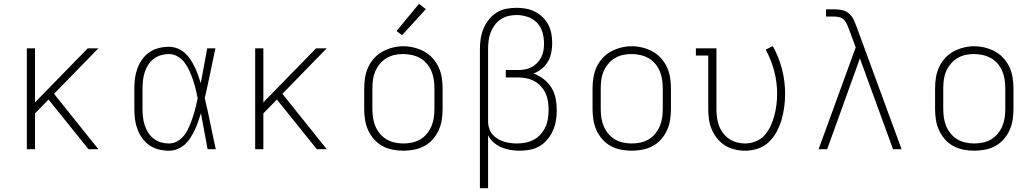

<svg xmlns="http://www.w3.org/2000/svg" viewBox="-20 -784 5440 1009"><path d="M121 0V-530H164V-246L441 -530H497L264 -291L497 0H445L424 -26L235 -261L164 -188V0Z M868 8Q841 8 814.5 1.5Q788 -5 766 -20Q744 -35 728 -57Q712 -79 702.5 -104.5Q693 -130 689.5 -156.5Q686 -183 686 -210V-320Q686 -347 689.5 -373.5Q693 -400 702.5 -425.5Q712 -451 728 -473Q744 -495 766 -510Q788 -525 814.5 -531.5Q841 -538 868 -538Q891 -538 912.5 -529.5Q934 -521 951 -506Q968 -491 980.5 -472Q993 -453 1003 -432.5Q1013 -412 1020.5 -390.5Q1028 -369 1035 -347Q1044 -393 1052 -438.5Q1060 -484 1069 -530H1112Q1098 -465 1084.5 -399Q1071 -333 1056 -268Q1072 -202 1085.5 -134.5Q1099 -67 1114 0H1071Q1062 -47 1053.5 -94.5Q1045 -142 1036 -189Q1029 -167 1021.5 -145Q1014 -123 1004 -102Q994 -81 981.5 -61Q969 -41 952 -25.5Q935 -10 913.5 -1Q892 8 868 8ZM868 -30Q894 -30 916 -44Q938 -58 952.5 -79Q967 -100 976.5 -123.5Q986 -147 994 -171Q1002 -195 1008 -219.5Q1014 -244 1019 -268Q1014 -293 1008 -317Q1002 -341 994 -364.5Q986 -388 976 -410.5Q966 -433 951.5 -453Q937 -473 915 -486.5Q893 -500 868 -500Q847 -500 826 -494Q805 -488 788 -475Q771 -462 759 -443.5Q747 -425 740.5 -404.5Q734 -384 731.5 -362.5Q729 -341 729 -320V-210Q729 -189 731.5 -167.5Q734 -146 740.5 -125.5Q747 -105 759 -86.5Q771 -68 788 -55Q805 -42 826 -36Q847 -30 868 -30Z M1321 0V-530H1364V-246L1641 -530H1697L1464 -291L1697 0H1645L1624 -26L1435 -261L1364 -188V0Z M2100 8Q2072 8 2043.5 2.5Q2015 -3 1990 -16.5Q1965 -30 1946 -51.5Q1927 -73 1915 -99Q1903 -125 1898.5 -153.5Q1894 -182 1894 -210V-320Q1894 -348 1898.5 -376.5Q1903 -405 1915 -431Q1927 -457 1946.5 -478.5Q1966 -500 1991 -513.5Q2016 -527 2044 -534Q2072 -541 2100 -541Q2128 -541 2156 -534Q2184 -527 2209 -513.5Q2234 -500 2253.5 -478.5Q2273 -457 2285 -431Q2297 -405 2301.5 -376.5Q2306 -348 2306 -320V-210Q2306 -182 2301.5 -153.5Q2297 -125 2285 -99Q2273 -73 2254 -51.5Q2235 -30 2210 -16.5Q2185 -3 2156.5 2.5Q2128 8 2100 8ZM2100 -30Q2123 -30 2146 -35Q2169 -40 2188.5 -51.5Q2208 -63 2223 -81Q2238 -99 2247 -120Q2256 -141 2259.5 -164Q2263 -187 2263 -210V-320Q2263 -343 2259.5 -366Q2256 -389 2247 -410.5Q2238 -432 2222.5 -450Q2207 -468 2187 -479Q2167 -490 2144 -495Q2121 -500 2098 -500Q2075 -500 2052.5 -495Q2030 -490 2010.5 -478Q1991 -466 1976 -448Q1961 -430 1952 -409Q1943 -388 1940 -365.5Q1937 -343 1937 -320V-210Q1937 -187 1940.5 -164Q1944 -141 1953 -120Q1962 -99 1977 -81Q1992 -63 2011.5 -51.5Q2031 -40 2054 -35Q2077 -30 2100 -30ZM2093 -599 2064 -621 2182 -764 2218 -736Z M2502 205V-525Q2502 -553 2506 -580Q2510 -607 2520.5 -632.5Q2531 -658 2548 -680Q2565 -702 2588.5 -717Q2612 -732 2639 -737.5Q2666 -743 2694 -743Q2719 -743 2744 -738.5Q2769 -734 2791 -723Q2813 -712 2831.5 -694Q2850 -676 2861.5 -654Q2873 -632 2877.5 -607Q2882 -582 2882 -557Q2882 -532 2877 -507Q2872 -482 2859.5 -460.5Q2847 -439 2827.5 -423Q2808 -407 2784 -398Q2813 -387 2837.5 -368Q2862 -349 2878 -323Q2894 -297 2900 -266.5Q2906 -236 2906 -205Q2906 -178 2901.5 -150.5Q2897 -123 2886 -98Q2875 -73 2857 -51.5Q2839 -30 2815.5 -16Q2792 -2 2764.5 3Q2737 8 2710 8Q2686 8 2662 4Q2638 0 2615.5 -9.5Q2593 -19 2574.5 -35Q2556 -51 2545 -73V205ZM2696 -30Q2719 -30 2742 -34.5Q2765 -39 2785.5 -50Q2806 -61 2821.5 -78.5Q2837 -96 2846.5 -117Q2856 -138 2859.5 -161Q2863 -184 2863 -207Q2863 -229 2859.5 -251.5Q2856 -274 2846.5 -294.5Q2837 -315 2821.5 -331.5Q2806 -348 2786.5 -358.5Q2767 -369 2744.5 -373Q2722 -377 2700 -377H2638V-416H2700Q2719 -416 2737.5 -419Q2756 -422 2772.5 -430.5Q2789 -439 2802.5 -453Q2816 -467 2824.5 -483.5Q2833 -500 2836 -518.5Q2839 -537 2839 -556Q2839 -556 2839 -556.5Q2839 -557 2839 -557Q2839 -586 2830.5 -615Q2822 -644 2801.5 -665Q2781 -686 2752.5 -695.5Q2724 -705 2694 -705Q2672 -705 2650 -699.5Q2628 -694 2610 -681.5Q2592 -669 2579 -651Q2566 -633 2558 -612Q2550 -591 2547.5 -569Q2545 -547 2545 -525V-146V-140Q2546 -122 2552 -105.5Q2558 -89 2569.5 -76Q2581 -63 2596 -54Q2611 -45 2627.5 -40Q2644 -35 2661.5 -32.5Q2679 -30 2696 -30Z M3300 8Q3272 8 3243.5 2.5Q3215 -3 3190 -16.5Q3165 -30 3146 -51.5Q3127 -73 3115 -99Q3103 -125 3098.5 -153.5Q3094 -182 3094 -210V-320Q3094 -348 3098.5 -376.5Q3103 -405 3115 -431Q3127 -457 3146.5 -478.5Q3166 -500 3191 -513.5Q3216 -527 3244 -534Q3272 -541 3300 -541Q3328 -541 3356 -534Q3384 -527 3409 -513.5Q3434 -500 3453.5 -478.5Q3473 -457 3485 -431Q3497 -405 3501.5 -376.5Q3506 -348 3506 -320V-210Q3506 -182 3501.5 -153.5Q3497 -125 3485 -99Q3473 -73 3454 -51.5Q3435 -30 3410 -16.5Q3385 -3 3356.5 2.5Q3328 8 3300 8ZM3300 -30Q3323 -30 3346 -35Q3369 -40 3388.5 -51.5Q3408 -63 3423 -81Q3438 -99 3447 -120Q3456 -141 3459.5 -164Q3463 -187 3463 -210V-320Q3463 -343 3459.5 -366Q3456 -389 3447 -410.5Q3438 -432 3422.5 -450Q3407 -468 3387 -479Q3367 -490 3344 -495Q3321 -500 3298 -500Q3275 -500 3252.5 -495Q3230 -490 3210.5 -478Q3191 -466 3176 -448Q3161 -430 3152 -409Q3143 -388 3140 -365.5Q3137 -343 3137 -320V-210Q3137 -187 3140.5 -164Q3144 -141 3153 -120Q3162 -99 3177 -81Q3192 -63 3211.5 -51.5Q3231 -40 3254 -35Q3277 -30 3300 -30Z M3896 8Q3868 8 3841 1.5Q3814 -5 3790.5 -19.5Q3767 -34 3749.5 -55.5Q3732 -77 3721 -102.5Q3710 -128 3706 -155Q3702 -182 3702 -210V-492H3637V-530H3745V-210Q3745 -188 3748 -166Q3751 -144 3758.5 -123.5Q3766 -103 3779.5 -85Q3793 -67 3811.5 -54.5Q3830 -42 3851.5 -36Q3873 -30 3895 -30Q3924 -30 3951.5 -41Q3979 -52 3998.5 -74Q4018 -96 4030 -122.5Q4042 -149 4049.5 -177Q4057 -205 4060.5 -234Q4064 -263 4064 -292Q4064 -352 4048.5 -411Q4033 -470 4004 -523L4041 -542Q4073 -485 4089.5 -421Q4106 -357 4106 -291Q4106 -257 4101.5 -223Q4097 -189 4087.5 -156Q4078 -123 4062 -92.5Q4046 -62 4021 -38Q3996 -14 3963 -3Q3930 8 3896 8Z M4282 0 4477 -535 4441 -632Q4436 -645 4430.5 -657.5Q4425 -670 4415.5 -680Q4406 -690 4392 -693.5Q4378 -697 4365 -697H4321V-735H4365Q4385 -735 4405 -731Q4425 -727 4440.5 -714Q4456 -701 4465 -682.5Q4474 -664 4481 -645L4718 0H4673L4499 -477L4327 0Z M5100 8Q5072 8 5043.5 2.5Q5015 -3 4990 -16.5Q4965 -30 4946 -51.5Q4927 -73 4915 -99Q4903 -125 4898.5 -153.5Q4894 -182 4894 -210V-320Q4894 -348 4898.5 -376.5Q4903 -405 4915 -431Q4927 -457 4946.5 -478.5Q4966 -500 4991 -513.5Q5016 -527 5044 -534Q5072 -541 5100 -541Q5128 -541 5156 -534Q5184 -527 5209 -513.5Q5234 -500 5253.5 -478.5Q5273 -457 5285 -431Q5297 -405 5301.5 -376.5Q5306 -348 5306 -320V-210Q5306 -182 5301.5 -153.5Q5297 -125 5285 -99Q5273 -73 5254 -51.5Q5235 -30 5210 -16.5Q5185 -3 5156.5 2.5Q5128 8 5100 8ZM5100 -30Q5123 -30 5146 -35Q5169 -40 5188.5 -51.5Q5208 -63 5223 -81Q5238 -99 5247 -120Q5256 -141 5259.5 -164Q5263 -187 5263 -210V-320Q5263 -343 5259.5 -366Q5256 -389 5247 -410.5Q5238 -432 5222.5 -450Q5207 -468 5187 -479Q5167 -490 5144 -495Q5121 -500 5098 -500Q5075 -500 5052.5 -495Q5030 -490 5010.5 -478Q4991 -466 4976 -448Q4961 -430 4952 -409Q4943 -388 4940 -365.5Q4937 -343 4937 -320V-210Q4937 -187 4940.5 -164Q4944 -141 4953 -120Q4962 -99 4977 -81Q4992 -63 5011.5 -51.5Q5031 -40 5054 -35Q5077 -30 5100 -30Z"/></svg>

Font: Iosevka Slab XLtEx
Style: Regular
Weight: 200
Width: 7
Monospace: yes
Designer: Belleve Invis
Foundry: Belleve Invis
Version: Version 11.1.0; ttfautohint (v1.8.3)